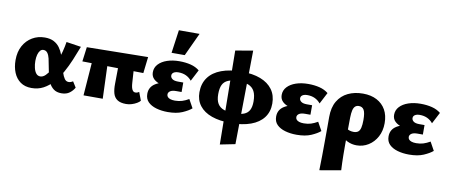

<svg xmlns="http://www.w3.org/2000/svg" viewBox="-81 -1057 3967 1692"><g transform="rotate(10 1902.5 -211.0)"><path d="M209 16Q150 16 110 -12.5Q70 -41 49.5 -90.5Q29 -140 29 -203Q29 -277 58.5 -330.5Q88 -384 138 -413.5Q188 -443 250 -443Q298 -443 330.5 -426Q363 -409 383.5 -380.5Q404 -352 417 -316.5Q430 -281 439 -246Q450 -202 461 -167.5Q472 -133 486 -113Q500 -93 523 -93Q531 -93 540.5 -96Q550 -99 561 -106L593 -55Q579 -28 550.5 -6Q522 16 477 16Q434 16 407 -4.5Q380 -25 364.5 -57.5Q349 -90 340.5 -128.5Q332 -167 326 -202Q320 -238 313 -267.5Q306 -297 292.5 -315Q279 -333 256 -333Q239 -333 227 -319Q215 -305 208.5 -281Q202 -257 202 -225Q202 -194 209 -164Q216 -134 230.5 -116Q245 -98 268 -98Q292 -98 314.5 -120Q337 -142 358 -178Q379 -214 396.5 -259Q414 -304 426 -350.5Q438 -397 444 -437L576 -417Q553 -356 527 -294Q501 -232 470 -176.5Q439 -121 400.5 -77.5Q362 -34 315 -9Q268 16 209 16Z M673 0 704 -414H830L845 0ZM611 -293 628 -423 1175 -431 1158 -285ZM929 -150 932 -414H1062L1077 -182Q1078 -163 1082 -144.5Q1086 -126 1095 -115Q1104 -104 1119 -104Q1128 -104 1137 -107.5Q1146 -111 1151 -115L1179 -41Q1170 -29 1149.5 -17Q1129 -5 1104.5 2.5Q1080 10 1055 10Q1004 10 976 -9Q948 -28 938 -63.5Q928 -99 929 -150Z M1429 16Q1372 16 1325.5 2.5Q1279 -11 1251.5 -38.5Q1224 -66 1224 -111Q1224 -173 1277.5 -205.5Q1331 -238 1416 -238V-202Q1371 -202 1330 -212.5Q1289 -223 1264 -246.5Q1239 -270 1239 -307Q1239 -349 1267.5 -379.5Q1296 -410 1344.5 -426.5Q1393 -443 1454 -443Q1509 -443 1555 -431.5Q1601 -420 1634 -393L1581 -291Q1560 -317 1530.5 -331Q1501 -345 1462 -345Q1442 -345 1429 -339.5Q1416 -334 1410 -326Q1404 -318 1404 -307Q1404 -289 1420.5 -276.5Q1437 -264 1472 -264H1519V-179H1472Q1435 -179 1417.5 -167Q1400 -155 1400 -137Q1400 -124 1408 -114.5Q1416 -105 1432.5 -99.5Q1449 -94 1474 -94Q1509 -94 1537.5 -103Q1566 -112 1597 -130L1639 -54Q1610 -29 1558 -6.5Q1506 16 1429 16ZM1372 -504 1401 -711H1586L1490 -504Z M1994 15Q1893 15 1821.5 -10.5Q1750 -36 1712 -85.5Q1674 -135 1674 -205Q1674 -283 1714 -337.5Q1754 -392 1829.5 -420Q1905 -448 2010 -448Q2109 -448 2179 -421Q2249 -394 2286.5 -342.5Q2324 -291 2324 -217Q2324 -143 2284.5 -91Q2245 -39 2171 -12Q2097 15 1994 15ZM1931 218 1921 -621 2077 -648 2066 191ZM2010 -75Q2063 -75 2095.5 -88Q2128 -101 2143 -130Q2158 -159 2158 -206Q2158 -265 2140 -298.5Q2122 -332 2085.5 -346.5Q2049 -361 1994 -361Q1939 -361 1904.5 -346.5Q1870 -332 1855 -301Q1840 -270 1840 -217Q1840 -163 1859 -132Q1878 -101 1915.5 -88Q1953 -75 2010 -75Z M2582 16Q2525 16 2478.5 2.5Q2432 -11 2404.5 -38.5Q2377 -66 2377 -111Q2377 -173 2430.5 -205.5Q2484 -238 2569 -238V-202Q2524 -202 2483 -212.5Q2442 -223 2417 -246.5Q2392 -270 2392 -307Q2392 -349 2420.5 -379.5Q2449 -410 2497.5 -426.5Q2546 -443 2607 -443Q2662 -443 2708 -431.5Q2754 -420 2787 -393L2734 -291Q2713 -317 2683.5 -331Q2654 -345 2615 -345Q2595 -345 2582 -339.5Q2569 -334 2563 -326Q2557 -318 2557 -307Q2557 -289 2573.5 -276.5Q2590 -264 2625 -264H2672V-179H2625Q2588 -179 2570.5 -167Q2553 -155 2553 -137Q2553 -124 2561 -114.5Q2569 -105 2585.5 -99.5Q2602 -94 2627 -94Q2662 -94 2690.5 -103Q2719 -112 2750 -130L2792 -54Q2763 -29 2711 -6.5Q2659 16 2582 16Z M2834 289Q2836 226 2836.5 160Q2837 94 2837.5 31Q2838 -32 2838 -88Q2838 -144 2838 -188Q2838 -274 2871.5 -330.5Q2905 -387 2963.5 -415Q3022 -443 3097 -443Q3169 -443 3221 -415.5Q3273 -388 3301 -338.5Q3329 -289 3329 -219Q3329 -150 3300.5 -97Q3272 -44 3224 -14Q3176 16 3118 16Q3075 16 3037 -2Q2999 -20 2985 -54L3007 -118Q3020 -106 3037.5 -101Q3055 -96 3072 -96Q3097 -96 3112 -107Q3127 -118 3133.5 -144.5Q3140 -171 3140 -214Q3140 -278 3125.5 -303.5Q3111 -329 3080 -329Q3060 -329 3047 -317.5Q3034 -306 3028 -281.5Q3022 -257 3021 -215Q3020 -131 3019.5 -70Q3019 -9 3019 36.5Q3019 82 3019.5 118.5Q3020 155 3021 187.5Q3022 220 3024 256Z M3588 16Q3531 16 3484.5 2.5Q3438 -11 3410.5 -38.5Q3383 -66 3383 -111Q3383 -173 3436.5 -205.5Q3490 -238 3575 -238V-202Q3530 -202 3489 -212.5Q3448 -223 3423 -246.5Q3398 -270 3398 -307Q3398 -349 3426.5 -379.5Q3455 -410 3503.5 -426.5Q3552 -443 3613 -443Q3668 -443 3714 -431.5Q3760 -420 3793 -393L3740 -291Q3719 -317 3689.5 -331Q3660 -345 3621 -345Q3601 -345 3588 -339.5Q3575 -334 3569 -326Q3563 -318 3563 -307Q3563 -289 3579.5 -276.5Q3596 -264 3631 -264H3678V-179H3631Q3594 -179 3576.5 -167Q3559 -155 3559 -137Q3559 -124 3567 -114.5Q3575 -105 3591.5 -99.5Q3608 -94 3633 -94Q3668 -94 3696.5 -103Q3725 -112 3756 -130L3798 -54Q3769 -29 3717 -6.5Q3665 16 3588 16Z"/></g></svg>

Font: Ysabeau Office Black
Style: Regular
Weight: 900
Designer: Christian Thalmann (Catharsis Fonts)
Version: Version 2.001;gftools[0.9.30]; featfreeze: tnum,lnum,ss02